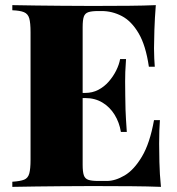

<svg xmlns="http://www.w3.org/2000/svg" viewBox="-20 -728 690 748"><path d="M587 -708Q583 -658 581.5 -611.5Q580 -565 580 -540Q580 -519 581 -500Q582 -481 583 -468H560Q548 -551 520 -598.5Q492 -646 454.5 -665.5Q417 -685 376 -685H363Q337 -685 324 -680.5Q311 -676 306.5 -663Q302 -650 302 -622V-86Q302 -59 306.5 -45.5Q311 -32 324 -27.5Q337 -23 363 -23H396Q429 -23 465.5 -44.5Q502 -66 533 -118Q564 -170 580 -260H603Q600 -224 600 -168Q600 -143 601 -96.5Q602 -50 607 0Q556 -2 492 -2.5Q428 -3 378 -3Q351 -3 309.5 -3Q268 -3 219.5 -2.5Q171 -2 121.5 -1.5Q72 -1 28 0V-20Q59 -22 74 -28Q89 -34 94 -52Q99 -70 99 -106V-602Q99 -639 94 -656.5Q89 -674 73.5 -680.5Q58 -687 28 -688V-708Q72 -707 121.5 -706.5Q171 -706 219.5 -705.5Q268 -705 309.5 -705Q351 -705 378 -705Q424 -705 482.5 -705.5Q541 -706 587 -708ZM442 -366Q442 -366 442 -356Q442 -346 442 -346H272Q272 -346 272 -356Q272 -366 272 -366ZM471 -498Q467 -441 467.5 -411Q468 -381 468 -356Q468 -331 469 -301Q470 -271 474 -214H451Q445 -251 426.5 -281Q408 -311 379 -328.5Q350 -346 312 -346V-366Q340 -366 363 -378Q386 -390 403.5 -410Q421 -430 432.5 -453Q444 -476 448 -498Z"/></svg>

Font: Playfair Display Black
Style: Regular
Weight: 900
Designer: Claus Eggers Sørensen
Foundry: Claus Eggers Sørensen
Version: Version 1.203